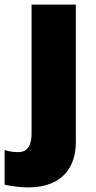

<svg xmlns="http://www.w3.org/2000/svg" viewBox="-71 -573 415 833"><path d="M52 240C205 240 258 145 258 45V-553H66V4C66 71 39 87 8 87C-14 87 -30 84 -51 78V228C-25 235 22 240 52 240Z"/></svg>

Font: Noto Sans UI Black
Style: Regular
Weight: 900
Designer: Monotype Design Team
Foundry: Monotype Imaging Inc.
Version: Version 1.901